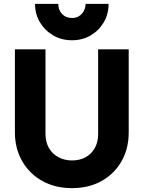

<svg xmlns="http://www.w3.org/2000/svg" viewBox="-20 -961 742 992"><path d="M352 11Q265 11 198.5 -26Q132 -63 94.5 -128.5Q57 -194 57 -278V-706H215V-269Q215 -227 233 -196Q251 -165 282.5 -148.5Q314 -132 352 -132Q392 -132 422 -148.5Q452 -165 469.5 -195.5Q487 -226 487 -268V-706H645V-277Q645 -193 608 -128Q571 -63 505 -26Q439 11 352 11ZM541 -941Q541 -888 516 -845.5Q491 -803 448.5 -778Q406 -753 352 -753Q298 -753 255 -778Q212 -803 186.5 -845.5Q161 -888 161 -941H281Q281 -910 300.5 -889Q320 -868 353 -868Q373 -868 388 -877.5Q403 -887 412.5 -903.5Q422 -920 422 -941Z"/></svg>

Font: Outfit Thin
Style: Bold
Weight: 700
Version: Version 1.100;gftools[0.9.27]